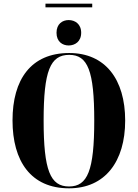

<svg xmlns="http://www.w3.org/2000/svg" viewBox="-20 -1013 748 1043"><path d="M227 -973H481V-993H227ZM353 -766C387 -766 421 -787 421 -835C421 -883 387 -904 353 -904C319 -904 287 -883 287 -835C287 -787 319 -766 353 -766ZM355 10C551 10 660 -136 660 -358C660 -582 552 -725 356 -725C148 -725 48 -581 48 -359C48 -137 148 10 355 10ZM355 0C253 0 217 -88 217 -358C217 -628 253 -715 356 -715C457 -715 492 -628 492 -358C492 -87 456 0 355 0Z"/></svg>

Font: Noto Serif Display Condensed ExtraBold
Style: Regular
Weight: 800
Width: 3
Designer: Monotype Design Team
Foundry: Monotype Imaging Inc.
Version: Version 2.009